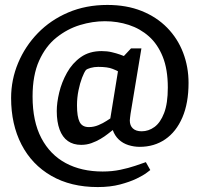

<svg xmlns="http://www.w3.org/2000/svg" viewBox="-20 -649 802 778"><path d="M376 109Q267 109 188 63.5Q109 18 67 -63.5Q25 -145 25 -252Q25 -326 53.5 -394Q82 -462 133.5 -515Q185 -568 256.5 -598.5Q328 -629 415 -629Q493 -629 554 -604.5Q615 -580 657.5 -536.5Q700 -493 722 -435.5Q744 -378 744 -313Q744 -231 719 -173Q694 -115 649.5 -84.5Q605 -54 546 -54Q523 -54 500.5 -61Q478 -68 461.5 -83.5Q445 -99 437 -122Q429 -116 416.5 -106Q404 -96 387 -86Q370 -76 350.5 -69Q331 -62 309 -62Q277 -62 255 -77.5Q233 -93 221.5 -124Q210 -155 210 -199Q210 -233 220 -274.5Q230 -316 251.5 -354.5Q273 -393 307.5 -417.5Q342 -442 392 -442Q414 -442 433 -437.5Q452 -433 466 -428Q480 -423 482 -422L511 -453H553L509 -188Q508 -180 507 -172Q506 -164 506 -161Q506 -140 518.5 -128.5Q531 -117 554 -117Q582 -117 606 -134.5Q630 -152 645 -191Q660 -230 660 -294Q660 -368 639.5 -419Q619 -470 583.5 -501.5Q548 -533 502 -548Q456 -563 405 -563Q355 -563 304 -547.5Q253 -532 209 -497Q165 -462 138.5 -403Q112 -344 112 -258Q112 -157 147.5 -89.5Q183 -22 246.5 12Q310 46 396 46Q434 46 467.5 39Q501 32 527.5 23Q554 14 571 8L589 40Q589 40 574.5 51Q560 62 533 75Q506 88 466.5 98.5Q427 109 376 109ZM340 -134Q360 -134 379 -142Q398 -150 411.5 -159Q425 -168 427 -169L458 -360Q456 -362 436 -370Q416 -378 378 -378Q362 -378 347.5 -374Q333 -370 328 -365Q321 -356 312.5 -334Q304 -312 298 -282.5Q292 -253 292 -222Q292 -176 302.5 -155Q313 -134 340 -134Z"/></svg>

Font: Faustina Light Medium
Style: Regular
Weight: 500
Version: Version 1.200